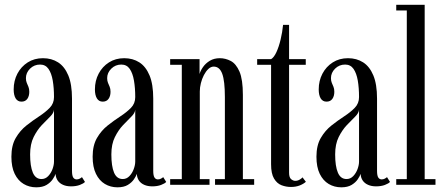

<svg xmlns="http://www.w3.org/2000/svg" viewBox="-20 -770 1855 800"><path d="M131 10.5Q102 10.5 78.5 -3.5Q55 -17.5 41.2 -45.8Q27.5 -74 27.5 -117Q27.5 -164 45.5 -195Q63.5 -226 90 -247Q116.5 -268 143 -285.2Q169.5 -302.5 187.2 -320.8Q205 -339 205 -365.5Q205 -403.5 199.8 -434.2Q194.5 -465 182 -483Q169.5 -501 147 -501Q122.5 -501 105.2 -484Q88 -467 88 -444.5Q88 -433 91.5 -424.8Q95 -416.5 98.5 -408.2Q102 -400 102 -387.5Q102 -369.5 93.8 -358Q85.5 -346.5 69.5 -346.5Q53.5 -346.5 45.2 -360Q37 -373.5 37 -397.5Q37 -433.5 52.5 -463Q68 -492.5 95.5 -510Q123 -527.5 159 -527.5Q195 -527.5 222 -510.2Q249 -493 264.5 -456Q280 -419 280 -359V-58.5Q280 -38 285.2 -30.2Q290.5 -22.5 299.5 -22.5Q306.5 -22.5 312.5 -25.8Q318.5 -29 321.5 -32L334 -12Q328.5 -5.5 312.8 0.5Q297 6.5 276 6.5Q257 6.5 242.8 0.2Q228.5 -6 220.5 -17.5Q212.5 -29 211.5 -45.5Q208.5 -36 199.5 -22.8Q190.5 -9.5 174 0.5Q157.5 10.5 131 10.5ZM153 -24Q169 -24 180.8 -36.2Q192.5 -48.5 198.8 -65.5Q205 -82.5 205 -97V-313Q204 -299 188.8 -284Q173.5 -269 154.2 -248.8Q135 -228.5 120.2 -199Q105.5 -169.5 105.5 -126.5Q105.5 -77.5 116.8 -50.8Q128 -24 153 -24Z M469.5 10.5Q440.5 10.5 417 -3.5Q393.5 -17.5 379.8 -45.8Q366 -74 366 -117Q366 -164 384 -195Q402 -226 428.5 -247Q455 -268 481.5 -285.2Q508 -302.5 525.8 -320.8Q543.5 -339 543.5 -365.5Q543.5 -403.5 538.2 -434.2Q533 -465 520.5 -483Q508 -501 485.5 -501Q461 -501 443.8 -484Q426.5 -467 426.5 -444.5Q426.5 -433 430 -424.8Q433.5 -416.5 437 -408.2Q440.5 -400 440.5 -387.5Q440.5 -369.5 432.2 -358Q424 -346.5 408 -346.5Q392 -346.5 383.8 -360Q375.5 -373.5 375.5 -397.5Q375.5 -433.5 391 -463Q406.5 -492.5 434 -510Q461.5 -527.5 497.5 -527.5Q533.5 -527.5 560.5 -510.2Q587.5 -493 603 -456Q618.5 -419 618.5 -359V-58.5Q618.5 -38 623.8 -30.2Q629 -22.5 638 -22.5Q645 -22.5 651 -25.8Q657 -29 660 -32L672.5 -12Q667 -5.5 651.2 0.5Q635.5 6.5 614.5 6.5Q595.5 6.5 581.2 0.2Q567 -6 559 -17.5Q551 -29 550 -45.5Q547 -36 538 -22.8Q529 -9.5 512.5 0.5Q496 10.5 469.5 10.5ZM491.5 -24Q507.5 -24 519.2 -36.2Q531 -48.5 537.2 -65.5Q543.5 -82.5 543.5 -97V-313Q542.5 -299 527.2 -284Q512 -269 492.8 -248.8Q473.5 -228.5 458.8 -199Q444 -169.5 444 -126.5Q444 -77.5 455.2 -50.8Q466.5 -24 491.5 -24Z M689 0V-23.5H737.5V-500H689V-523.5H811.5V-461.5Q815 -475 825.8 -490.5Q836.5 -506 854.2 -516.8Q872 -527.5 896 -527.5Q919.5 -527.5 941.5 -516Q963.5 -504.5 977.8 -471.8Q992 -439 992 -374.5V-23.5H1039V0H876V-23.5H917V-365.5Q917 -432.5 906 -462.5Q895 -492.5 870.5 -492.5Q858.5 -492.5 848 -482.5Q837.5 -472.5 829.5 -457Q821.5 -441.5 817 -423.5Q812.5 -405.5 812.5 -389V-23.5H853V0Z M1192 9Q1172 9 1153 1.8Q1134 -5.5 1121.8 -26Q1109.5 -46.5 1109.5 -85.5V-500H1051.5V-523.5H1109.5Q1121.5 -530.5 1131.8 -552.8Q1142 -575 1149.2 -605.2Q1156.5 -635.5 1159.5 -666.5H1184.5V-523.5H1254V-500H1184.5V-50.5Q1184.5 -30.5 1193 -23.5Q1201.5 -16.5 1210 -16.5Q1220 -16.5 1228.5 -21.5Q1237 -26.5 1240.5 -31L1254.5 -12.5Q1244.5 -3.5 1228.5 2.8Q1212.5 9 1192 9Z M1402 10.5Q1373 10.5 1349.5 -3.5Q1326 -17.5 1312.2 -45.8Q1298.5 -74 1298.5 -117Q1298.5 -164 1316.5 -195Q1334.5 -226 1361 -247Q1387.5 -268 1414 -285.2Q1440.5 -302.5 1458.2 -320.8Q1476 -339 1476 -365.5Q1476 -403.5 1470.8 -434.2Q1465.5 -465 1453 -483Q1440.5 -501 1418 -501Q1393.5 -501 1376.2 -484Q1359 -467 1359 -444.5Q1359 -433 1362.5 -424.8Q1366 -416.5 1369.5 -408.2Q1373 -400 1373 -387.5Q1373 -369.5 1364.8 -358Q1356.5 -346.5 1340.5 -346.5Q1324.5 -346.5 1316.2 -360Q1308 -373.5 1308 -397.5Q1308 -433.5 1323.5 -463Q1339 -492.5 1366.5 -510Q1394 -527.5 1430 -527.5Q1466 -527.5 1493 -510.2Q1520 -493 1535.5 -456Q1551 -419 1551 -359V-58.5Q1551 -38 1556.2 -30.2Q1561.5 -22.5 1570.5 -22.5Q1577.5 -22.5 1583.5 -25.8Q1589.5 -29 1592.5 -32L1605 -12Q1599.5 -5.5 1583.8 0.5Q1568 6.5 1547 6.5Q1528 6.5 1513.8 0.2Q1499.5 -6 1491.5 -17.5Q1483.5 -29 1482.5 -45.5Q1479.5 -36 1470.5 -22.8Q1461.5 -9.5 1445 0.5Q1428.5 10.5 1402 10.5ZM1424 -24Q1440 -24 1451.8 -36.2Q1463.5 -48.5 1469.8 -65.5Q1476 -82.5 1476 -97V-313Q1475 -299 1459.8 -284Q1444.5 -269 1425.2 -248.8Q1406 -228.5 1391.2 -199Q1376.5 -169.5 1376.5 -126.5Q1376.5 -77.5 1387.8 -50.8Q1399 -24 1424 -24Z M1631 0V-23.5H1675V-726.5H1631V-750H1749.5V-23.5H1794.5V0Z"/></svg>

Font: Imbue 48pt
Style: Regular
Weight: 400
Designer: Tyler Finck
Foundry: Etcetera Type Company
Version: Version 1.102